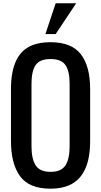

<svg xmlns="http://www.w3.org/2000/svg" viewBox="-20 -1141 616 1170"><path d="M404.3 -250V-629.9Q404.3 -706.1 379.4 -743.7Q354.5 -781.2 288.1 -781.2Q221.7 -781.2 196.8 -743.7Q171.9 -706.1 171.9 -629.9V-250Q171.9 -172.9 197.3 -133.3Q222.7 -93.8 288.1 -93.8Q353.5 -93.8 378.9 -133.3Q404.3 -172.9 404.3 -250ZM288.1 8.8Q157.2 8.8 102.1 -67.4Q46.9 -143.6 46.9 -281.2V-598.6Q46.9 -813 174.8 -864.7Q221.7 -883.8 288.1 -883.8Q416 -883.8 472.7 -810.5Q529.3 -737.3 529.3 -598.6V-281.2Q529.3 -67.4 400.4 -11.7Q353.5 8.8 288.1 8.8ZM256.8 -933.6 319.3 -1121.1H444.3L319.3 -933.6Z"/></svg>

Font: Oswald-Regular
Style: Regular
Weight: 400
Designer: vernon adams
Foundry: vernon adams
Version: Version 2.002; ttfautohint (v0.92.18-e454-dirty) -l 8 -r 50 